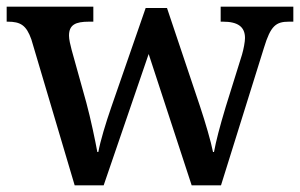

<svg xmlns="http://www.w3.org/2000/svg" viewBox="-20 -556 900 576"><path d="M74 -438 204 0H291L426 -394L555 0H643L772 -413C792 -479 808 -491 847 -491H860V-536H642V-491H649C693 -491 715 -476 715 -442C715 -431 711 -409 706 -392L657 -235C639 -175 628 -133 622 -100H619C613 -131 596 -189 580 -237L481 -532H417L314 -235C297 -186 281 -133 275 -100H272C266 -133 252 -200 239 -248L195 -406C191 -421 187 -438 187 -449C187 -482 207 -491 247 -491H260V-536H0V-491H3C42 -491 59 -480 74 -438Z"/></svg>

Font: Noto Serif Tamil Medium
Style: Italic
Weight: 500
Italic angle: -12°
Designer: Indian Type Foundry, Tom Grace, and the Monotype Design Team
Foundry: Monotype Imaging Inc.
Version: Version 2.003